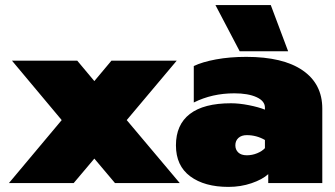

<svg xmlns="http://www.w3.org/2000/svg" viewBox="-20 -718 1314 753"><path d="M222 -247 27 -480H283L350 -400L417 -480H673L477 -247L685 0H431L350 -96L269 0H15Z M825 -698H1042L1110 -517H920ZM670 -148Q670 -229 724.5 -271Q779 -313 886 -313Q918 -313 956 -305.5Q994 -298 1019 -288V-296Q1019 -322 986 -337Q953 -352 899 -352Q812 -352 740 -316V-459Q773 -475 827 -485Q881 -495 946 -495Q1090 -495 1167 -442Q1244 -389 1244 -292V0H1032V-35Q1009 -14 966.5 0.5Q924 15 876 15Q782 15 726 -26.5Q670 -68 670 -148ZM1019 -137V-169Q986 -188 948 -188Q927 -188 915 -177Q903 -166 903 -148Q903 -131 914.5 -120Q926 -109 948 -109Q969 -109 988.5 -117Q1008 -125 1019 -137Z"/></svg>

Font: Prompt Black
Style: Regular
Weight: 900
Designer: Katatrad Team
Foundry: CadsonDemak
Version: Version 1.000